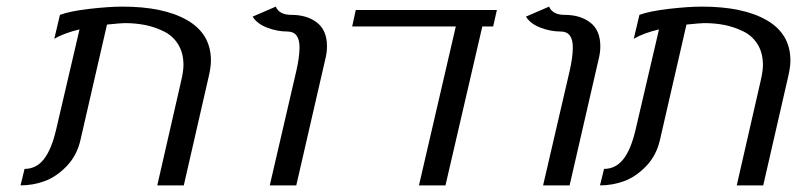

<svg xmlns="http://www.w3.org/2000/svg" viewBox="-20 -560 2408 580"><path d="M161.1 -515.1Q191.4 -526.4 250 -533.2Q308.6 -540 350.1 -540Q474.6 -540 545.9 -498.8Q617.2 -457.5 617.2 -377Q617.2 -357.9 610.8 -330.1L535.2 0H455.1L527.8 -317.9Q534.2 -345.7 534.2 -363.8Q534.2 -399.9 518.3 -425.8Q502.4 -451.7 475.1 -465.1Q447.8 -478.5 418.7 -484.4Q389.6 -490.2 356.9 -490.2Q346.2 -490.2 303.2 -485.8L223.1 -137.2Q212.4 -90.3 181.4 -58.1Q150.4 -25.9 115 -12.9Q79.6 0 42 0L54.2 -49.8Q89.4 -49.8 112.5 -79.1Q135.7 -108.4 149.9 -169.9L220.2 -471.2Q174.3 -460.4 144 -442.9Z M848.1 -464.8Q816.9 -464.8 786.6 -476.6Q756.3 -488.3 743.2 -509.8L813 -540Q823.7 -515.1 859.9 -515.1Q907.7 -515.1 937.7 -491.7Q967.8 -468.3 967.8 -419.9Q967.8 -400.4 961.9 -377.9L875 0H794.9L875 -345.2Q884.8 -387.7 884.8 -417Q884.8 -464.8 848.1 -464.8Z M1325.7 0H1245.6L1356.9 -480H1043.9L1054.7 -529.8H1481L1469.7 -480H1437Z M1673.8 -464.8Q1642.6 -464.8 1612.3 -476.6Q1582 -488.3 1568.8 -509.8L1638.7 -540Q1649.4 -515.1 1685.5 -515.1Q1733.4 -515.1 1763.4 -491.7Q1793.5 -468.3 1793.5 -419.9Q1793.5 -400.4 1787.6 -377.9L1700.7 0H1620.6L1700.7 -345.2Q1710.4 -387.7 1710.4 -417Q1710.4 -464.8 1673.8 -464.8Z M1911.6 -515.1Q1941.9 -526.4 2000.5 -533.2Q2059.1 -540 2100.6 -540Q2225.1 -540 2296.4 -498.8Q2367.7 -457.5 2367.7 -377Q2367.7 -357.9 2361.3 -330.1L2285.6 0H2205.6L2278.3 -317.9Q2284.7 -345.7 2284.7 -363.8Q2284.7 -399.9 2268.8 -425.8Q2252.9 -451.7 2225.6 -465.1Q2198.2 -478.5 2169.2 -484.4Q2140.1 -490.2 2107.4 -490.2Q2096.7 -490.2 2053.7 -485.8L1973.6 -137.2Q1962.9 -90.3 1931.9 -58.1Q1900.9 -25.9 1865.5 -12.9Q1830.1 0 1792.5 0L1804.7 -49.8Q1839.8 -49.8 1863 -79.1Q1886.2 -108.4 1900.4 -169.9L1970.7 -471.2Q1924.8 -460.4 1894.5 -442.9Z"/></svg>

Font: Pfennig
Style: Italic
Weight: 500
Italic angle: -13°
Version: Version 20120410 ; ttfautohint (v0.8)